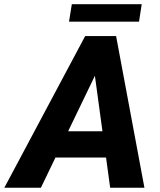

<svg xmlns="http://www.w3.org/2000/svg" viewBox="-74 -880 750 900"><path d="M391.6 -567.9 117.7 0H-53.7L325.2 -710.9H434.1ZM442.4 0 362.8 -583.5 367.7 -710.9H470.2L603 0ZM479.5 -264.6 457.5 -141.6H97.2L119.1 -264.6ZM590.3 -860.4 577.6 -778.3H249.5L262.7 -860.4Z"/></svg>

Font: Roboto ExtraBold
Style: Italic
Weight: 800
Designer: Christian Robertson
Foundry: Google
Version: Version 3.009; 2024